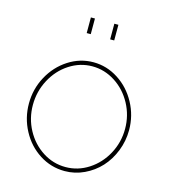

<svg xmlns="http://www.w3.org/2000/svg" viewBox="-110 -818 807 915"><g transform="rotate(15 293.0 -360.0)"><path d="M225.1 -652.8V-730H245.1V-652.8ZM340.8 -652.8V-730H360.8V-652.8ZM45.9 -257.8Q45.9 -329.6 79.6 -391.6Q113.3 -453.6 170.2 -490.2Q227.1 -526.9 293 -526.9Q358.9 -526.9 415.8 -490.2Q472.7 -453.6 506.3 -391.6Q540 -329.6 540 -257.8Q540 -204.6 520.5 -155Q501 -105.5 467.8 -69.3Q434.6 -33.2 388.9 -11.7Q343.3 9.8 293 9.8Q225.6 9.8 168.7 -26.6Q111.8 -63 78.9 -124.8Q45.9 -186.5 45.9 -257.8ZM520 -258.8Q520 -324.7 489.3 -381.8Q458.5 -439 406 -472.9Q353.5 -506.8 293 -506.8Q232.4 -506.8 179.9 -472.7Q127.4 -438.5 96.7 -380.6Q65.9 -322.8 65.9 -255.9Q65.9 -189.9 96.4 -133.3Q127 -76.7 179 -43.2Q231 -9.8 292 -9.8Q353 -9.8 405.5 -43.7Q458 -77.6 489 -135Q520 -192.4 520 -258.8Z"/></g></svg>

Font: Rawline Thin
Style: Regular
Weight: 250
Designer: Matt McInerney, Pablo Impallari, Rodrigo Fuenzalida
Foundry: Matt McInerney, Pablo Impallari, Rodrigo Fuenzalida
Version: Version 4.020;PS 004.020;hotconv 1.0.88;makeotf.lib2.5.64775